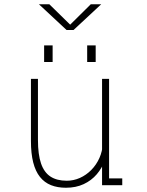

<svg xmlns="http://www.w3.org/2000/svg" viewBox="-20 -871 690 903"><path d="M290 12Q250.5 12 219.8 -0.2Q189 -12.5 168 -38.8Q147 -65 136.2 -107Q125.5 -149 125.5 -208V-500H158.5V-213Q158.5 -144.5 173 -102.2Q187.5 -60 217.5 -40.5Q247.5 -21 294 -21Q326 -21 355.8 -34.2Q385.5 -47.5 409.2 -71.5Q433 -95.5 447.5 -127.8Q462 -160 463.5 -198H487Q487 -156.5 473.8 -118.8Q460.5 -81 435.2 -51.5Q410 -22 373.5 -5Q337 12 290 12ZM460 0V-90.5V-500H493V-17L478 -32H555V0ZM187.5 -657.5H227.5V-579.5H187.5ZM390 -657.5H430V-579.5H390ZM163 -851H212L310 -755L407 -851H456L326 -730H293Z"/></svg>

Font: Trispace Thin
Style: Regular
Weight: 100
Designer: Tyler Finck
Foundry: Etcetera Type Company
Version: Version 1.210